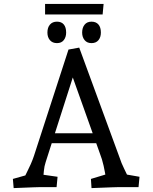

<svg xmlns="http://www.w3.org/2000/svg" viewBox="-20 -959 782 984"><path d="M50 5 46 -42 142 -69 102 -44Q109 -59 118.5 -77.5Q128 -96 137.5 -117.5Q147 -139 154 -160L331 -705L386 -715L593 -151Q602 -123 615.5 -96Q629 -69 640 -45L598 -70L695 -53L690 0H588Q576 0 552 1Q528 2 500.5 3Q473 4 449 5L446 -42L552 -74L524 -41Q518 -77 511 -109.5Q504 -142 491 -175L342 -593H363L214 -128Q207 -107 205 -84.5Q203 -62 201 -42L170 -68L275 -53L270 0H185Q173 0 149.5 1Q126 2 99.5 3Q73 4 50 5ZM222 -225V-276H505V-225ZM449 -738Q426 -738 413.5 -753.5Q401 -769 401 -792Q401 -817 413.5 -832.5Q426 -848 449 -848Q472 -848 484.5 -833.5Q497 -819 497 -792Q497 -768 484.5 -753Q472 -738 449 -738ZM272 -738Q249 -738 236 -753Q223 -768 223 -792Q223 -818 236 -833Q249 -848 272 -848Q295 -848 307 -833.5Q319 -819 319 -792Q319 -769 307 -753.5Q295 -738 272 -738ZM211 -885V-939H511L506 -885Z"/></svg>

Font: Andada Pro
Style: Regular
Weight: 400
Designer: Carolina Giovagnoli
Foundry: Huerta Tipografica
Version: Version 3.003